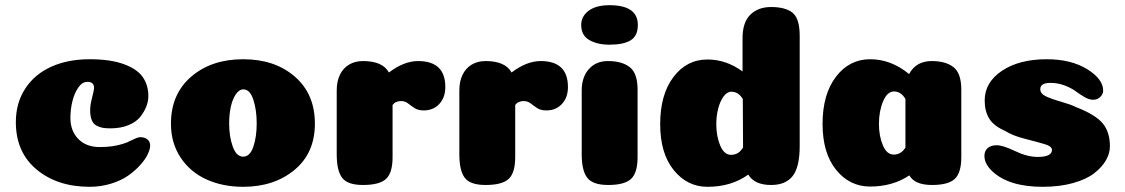

<svg xmlns="http://www.w3.org/2000/svg" viewBox="-20 -712 4330 739"><path d="M342 -374Q342 -397 316 -397Q297 -397 282 -376Q267 -355 259 -323.5Q251 -292 251 -258Q251 -208 281.5 -177Q312 -146 364 -146Q415 -146 452 -158Q467 -162 488.5 -173Q510 -184 519 -184Q533 -184 542 -179Q551 -174 554.5 -167Q558 -160 558 -152Q558 -138 548.5 -118Q539 -98 519 -76Q499 -54 472.5 -35.5Q446 -17 407 -5Q368 7 325 7Q201 7 121 -59.5Q41 -126 41 -242Q41 -316 77.5 -371.5Q114 -427 178 -455.5Q242 -484 325 -484Q404 -484 455.5 -465.5Q507 -447 529 -416Q551 -385 551 -342Q551 -323 543.5 -303Q536 -283 520.5 -263Q505 -243 475 -230.5Q445 -218 405 -218Q387 -218 375.5 -220Q364 -222 351.5 -228.5Q339 -235 333 -250Q327 -265 327 -288Q327 -308 334.5 -336.5Q342 -365 342 -374Z M968 -237Q968 -289 955 -328.5Q942 -368 917 -368Q900 -368 887 -348Q874 -328 868 -299Q862 -270 862 -237Q862 -186 876 -147.5Q890 -109 916 -109Q942 -109 955 -147Q968 -185 968 -237ZM916 7Q838 7 775.5 -21Q713 -49 675.5 -105Q638 -161 638 -236Q638 -350 716 -417Q794 -484 916 -484Q1038 -484 1115 -417Q1192 -350 1192 -236Q1192 -123 1113.5 -58Q1035 7 916 7Z M1491 -107Q1491 -47 1466 -23.5Q1441 0 1377 0Q1318 0 1297 -27.5Q1276 -55 1276 -118V-364Q1276 -398 1288 -423.5Q1300 -449 1323 -463Q1346 -477 1377 -477Q1453 -477 1477 -433Q1535 -477 1589 -477Q1694 -477 1694 -377Q1694 -337 1671 -312Q1648 -287 1611 -287Q1589 -287 1575.5 -296Q1562 -305 1550.5 -314Q1539 -323 1524 -323Q1502 -323 1491 -308Z M1963 -107Q1963 -47 1938 -23.5Q1913 0 1849 0Q1790 0 1769 -27.5Q1748 -55 1748 -118V-364Q1748 -398 1760 -423.5Q1772 -449 1795 -463Q1818 -477 1849 -477Q1925 -477 1949 -433Q2007 -477 2061 -477Q2166 -477 2166 -377Q2166 -337 2143 -312Q2120 -287 2083 -287Q2061 -287 2047.5 -296Q2034 -305 2022.5 -314Q2011 -323 1996 -323Q1974 -323 1963 -308Z M2217 -616Q2217 -649 2245.5 -670.5Q2274 -692 2326 -692Q2435 -692 2435 -616Q2435 -574 2407.5 -557Q2380 -540 2326 -540Q2279 -540 2248 -558Q2217 -576 2217 -616ZM2434 -107Q2434 -47 2409 -23.5Q2384 0 2321 0Q2262 0 2240.5 -27.5Q2219 -55 2219 -118V-364Q2219 -415 2246.5 -446Q2274 -477 2320 -477Q2374 -477 2404 -453.5Q2434 -430 2434 -367Z M3058 -150Q3058 -69 3031 -34.5Q3004 0 2948 0Q2884 0 2860 -40Q2795 7 2703 7Q2625 7 2573 -57.5Q2521 -122 2521 -234Q2521 -348 2572 -415.5Q2623 -483 2703 -483Q2775 -483 2838 -437V-565Q2838 -626 2868 -655.5Q2898 -685 2948 -685Q3003 -685 3030.5 -663Q3058 -641 3058 -574ZM2840 -144 2839 -331Q2822 -359 2795 -359Q2778 -359 2764.5 -340Q2751 -321 2744 -293Q2737 -265 2737 -234Q2737 -188 2752 -152Q2767 -116 2794 -116Q2799 -116 2804 -117Q2809 -118 2813 -119.5Q2817 -121 2821 -123.5Q2825 -126 2828 -129Q2831 -132 2834 -136Q2837 -140 2840 -144Z M3329 6Q3250 6 3198 -58.5Q3146 -123 3146 -235Q3146 -349 3197.5 -416.5Q3249 -484 3329 -484Q3410 -484 3479 -427Q3506 -477 3566 -477Q3620 -477 3650 -453.5Q3680 -430 3680 -367V-107Q3680 -47 3655 -23.5Q3630 0 3567 0Q3501 0 3480 -37Q3416 6 3329 6ZM3465 -331Q3448 -360 3421 -360Q3395 -360 3379 -322Q3363 -284 3363 -235Q3363 -189 3378 -153Q3393 -117 3420 -117Q3448 -117 3465 -144Z M4009 -484Q4102 -484 4164 -446Q4226 -408 4226 -363Q4226 -350 4215 -339Q4204 -328 4187 -328Q4172 -328 4154 -338.5Q4136 -349 4120 -361Q4104 -373 4078 -383Q4052 -393 4023 -393Q3984 -393 3984 -369Q3984 -352 4004 -342Q4024 -332 4062.5 -321Q4101 -310 4121 -300Q4196 -271 4224 -237.5Q4252 -204 4252 -149Q4252 -122 4237 -95.5Q4222 -69 4192 -45.5Q4162 -22 4110.5 -7.5Q4059 7 3993 7Q3864 7 3800 -52Q3769 -81 3769 -112Q3769 -131 3781.5 -142Q3794 -153 3817 -153Q3840 -153 3887 -130.5Q3934 -108 3974 -108Q4029 -108 4029 -135Q4029 -149 4000 -157.5Q3971 -166 3924 -178Q3877 -190 3849 -208Q3805 -227 3787.5 -255.5Q3770 -284 3770 -325Q3770 -395 3836.5 -439.5Q3903 -484 4009 -484Z"/></svg>

Font: Coiny 2.0
Style: Regular
Weight: 400
Version: Version 1.001 July 11, 2018